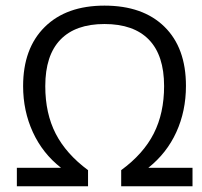

<svg xmlns="http://www.w3.org/2000/svg" viewBox="-20 -653 708 673"><path d="M346.2 -568.8Q244.6 -568.8 191.7 -513.9Q138.7 -459 138.7 -351.1Q138.7 -255.4 175.3 -184.3Q211.9 -113.3 288.6 -56.6V0H39.1V-64.9H193.8Q129.4 -115.2 95.2 -189.7Q61 -264.2 61 -351.1Q61 -483.4 136.7 -558.3Q212.4 -633.3 346.2 -633.3Q481 -633.3 556.4 -559.3Q631.8 -485.4 631.8 -352.1Q631.8 -263.7 598.1 -189.9Q564.5 -116.2 500 -64.9H654.8V0H404.8V-56.6Q482.9 -113.8 519 -185.1Q555.2 -256.3 555.2 -351.1Q555.2 -459 502 -513.9Q448.7 -568.8 346.2 -568.8Z"/></svg>

Font: XL-Viking
Style: Regular
Weight: 400
Foundry: Ascender Corporation
Version: Version 1.10 March 23, 2015